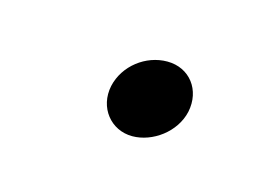

<svg xmlns="http://www.w3.org/2000/svg" viewBox="-30 -116 226 156"><g transform="rotate(15 83.0 -38.0)"><path d="M59 -40C55 -21 68 -5 86 -5C103 -5 121 -18 125 -36C129 -55 117 -71 98 -71C80 -71 63 -58 59 -40Z"/></g></svg>

Font: Electronic
Style: SeBdIt
Weight: 600
Version: Version 1.011